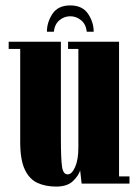

<svg xmlns="http://www.w3.org/2000/svg" viewBox="-20 -677 508 708"><path d="M187 11Q148 11 118.2 -2.5Q88.5 -16 71.5 -51.8Q54.5 -87.5 54.5 -154V-496.5H12V-523H204.5V-171.5Q204.5 -90 208.8 -62Q213 -34 229.5 -34Q245 -34 257 -61Q269 -88 269 -133V-496.5H231V-523H419V-26.5H457.5V0H281L275.5 -49Q271 -31 249.8 -10Q228.5 11 187 11ZM239 -657Q284 -657 304.8 -626Q325.5 -595 325.5 -560H300Q297 -587.5 279.2 -602.2Q261.5 -617 239 -617Q216.5 -617 199 -602.2Q181.5 -587.5 178.5 -560H153Q153 -595 173.5 -626Q194 -657 239 -657Z"/></svg>

Font: Imbue 50pt Black
Style: Regular
Weight: 900
Designer: Tyler Finck
Foundry: Etcetera Type Company
Version: Version 1.102; ttfautohint (v1.8.3)